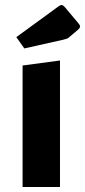

<svg xmlns="http://www.w3.org/2000/svg" viewBox="-20 -745 339 765"><path d="M70 -484 219 -504V0H70ZM77 -552 45 -597 215 -721Q221 -725 225 -725Q231 -725 238 -717L291 -654Q299 -645 299 -640Q299 -633 289 -625L257 -598Q252 -593 247 -591Q242 -589 233 -587Z"/></svg>

Font: Changa SemiBold
Style: Regular
Weight: 600
Designer: Eduardo Rodriguez Tunni
Foundry: Eduardo Rodriguez Tunni
Version: Version 3.002; ttfautohint (v1.8.2)